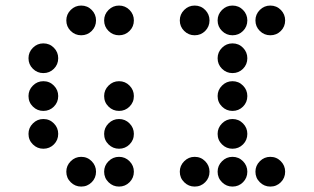

<svg xmlns="http://www.w3.org/2000/svg" viewBox="-20 -689 1134 694"><path d="M327.1 -615.2Q327.1 -592.8 311.5 -577.1Q295.9 -561.5 273.4 -561.5Q251.5 -561.5 235.6 -577.1Q219.7 -592.8 219.7 -615.2Q219.7 -637.2 235.6 -653.1Q251.5 -668.9 273.4 -668.9Q295.9 -668.9 311.5 -653.1Q327.1 -637.2 327.1 -615.2ZM463.9 -615.2Q463.9 -592.8 448.2 -577.1Q432.6 -561.5 410.2 -561.5Q388.2 -561.5 372.3 -577.1Q356.4 -592.8 356.4 -615.2Q356.4 -637.2 372.3 -653.1Q388.2 -668.9 410.2 -668.9Q432.6 -668.9 448.2 -653.1Q463.9 -637.2 463.9 -615.2ZM190.4 -478.5Q190.4 -456.1 174.8 -440.4Q159.2 -424.8 136.7 -424.8Q114.7 -424.8 98.9 -440.4Q83 -456.1 83 -478.5Q83 -500.5 98.9 -516.4Q114.7 -532.2 136.7 -532.2Q159.2 -532.2 174.8 -516.4Q190.4 -500.5 190.4 -478.5ZM190.4 -341.8Q190.4 -319.3 174.8 -303.7Q159.2 -288.1 136.7 -288.1Q114.7 -288.1 98.9 -303.7Q83 -319.3 83 -341.8Q83 -363.8 98.9 -379.6Q114.7 -395.5 136.7 -395.5Q159.2 -395.5 174.8 -379.6Q190.4 -363.8 190.4 -341.8ZM463.9 -341.8Q463.9 -319.3 448.2 -303.7Q432.6 -288.1 410.2 -288.1Q388.2 -288.1 372.3 -303.7Q356.4 -319.3 356.4 -341.8Q356.4 -363.8 372.3 -379.6Q388.2 -395.5 410.2 -395.5Q432.6 -395.5 448.2 -379.6Q463.9 -363.8 463.9 -341.8ZM190.4 -205.1Q190.4 -182.6 174.8 -167Q159.2 -151.4 136.7 -151.4Q114.7 -151.4 98.9 -167Q83 -182.6 83 -205.1Q83 -227.1 98.9 -242.9Q114.7 -258.8 136.7 -258.8Q159.2 -258.8 174.8 -242.9Q190.4 -227.1 190.4 -205.1ZM463.9 -205.1Q463.9 -182.6 448.2 -167Q432.6 -151.4 410.2 -151.4Q388.2 -151.4 372.3 -167Q356.4 -182.6 356.4 -205.1Q356.4 -227.1 372.3 -242.9Q388.2 -258.8 410.2 -258.8Q432.6 -258.8 448.2 -242.9Q463.9 -227.1 463.9 -205.1ZM327.1 -68.4Q327.1 -45.9 311.5 -30.3Q295.9 -14.6 273.4 -14.6Q251.5 -14.6 235.6 -30.3Q219.7 -45.9 219.7 -68.4Q219.7 -90.3 235.6 -106.2Q251.5 -122.1 273.4 -122.1Q295.9 -122.1 311.5 -106.2Q327.1 -90.3 327.1 -68.4ZM463.9 -68.4Q463.9 -45.9 448.2 -30.3Q432.6 -14.6 410.2 -14.6Q388.2 -14.6 372.3 -30.3Q356.4 -45.9 356.4 -68.4Q356.4 -90.3 372.3 -106.2Q388.2 -122.1 410.2 -122.1Q432.6 -122.1 448.2 -106.2Q463.9 -90.3 463.9 -68.4Z M737.3 -615.2Q737.3 -592.8 721.7 -577.1Q706.1 -561.5 683.6 -561.5Q661.6 -561.5 645.8 -577.1Q629.9 -592.8 629.9 -615.2Q629.9 -637.2 645.8 -653.1Q661.6 -668.9 683.6 -668.9Q706.1 -668.9 721.7 -653.1Q737.3 -637.2 737.3 -615.2ZM874 -615.2Q874 -592.8 858.4 -577.1Q842.8 -561.5 820.3 -561.5Q798.3 -561.5 782.5 -577.1Q766.6 -592.8 766.6 -615.2Q766.6 -637.2 782.5 -653.1Q798.3 -668.9 820.3 -668.9Q842.8 -668.9 858.4 -653.1Q874 -637.2 874 -615.2ZM1010.7 -615.2Q1010.7 -592.8 995.1 -577.1Q979.5 -561.5 957 -561.5Q935.1 -561.5 919.2 -577.1Q903.3 -592.8 903.3 -615.2Q903.3 -637.2 919.2 -653.1Q935.1 -668.9 957 -668.9Q979.5 -668.9 995.1 -653.1Q1010.7 -637.2 1010.7 -615.2ZM874 -478.5Q874 -456.1 858.4 -440.4Q842.8 -424.8 820.3 -424.8Q798.3 -424.8 782.5 -440.4Q766.6 -456.1 766.6 -478.5Q766.6 -500.5 782.5 -516.4Q798.3 -532.2 820.3 -532.2Q842.8 -532.2 858.4 -516.4Q874 -500.5 874 -478.5ZM874 -341.8Q874 -319.3 858.4 -303.7Q842.8 -288.1 820.3 -288.1Q798.3 -288.1 782.5 -303.7Q766.6 -319.3 766.6 -341.8Q766.6 -363.8 782.5 -379.6Q798.3 -395.5 820.3 -395.5Q842.8 -395.5 858.4 -379.6Q874 -363.8 874 -341.8ZM874 -205.1Q874 -182.6 858.4 -167Q842.8 -151.4 820.3 -151.4Q798.3 -151.4 782.5 -167Q766.6 -182.6 766.6 -205.1Q766.6 -227.1 782.5 -242.9Q798.3 -258.8 820.3 -258.8Q842.8 -258.8 858.4 -242.9Q874 -227.1 874 -205.1ZM737.3 -68.4Q737.3 -45.9 721.7 -30.3Q706.1 -14.6 683.6 -14.6Q661.6 -14.6 645.8 -30.3Q629.9 -45.9 629.9 -68.4Q629.9 -90.3 645.8 -106.2Q661.6 -122.1 683.6 -122.1Q706.1 -122.1 721.7 -106.2Q737.3 -90.3 737.3 -68.4ZM874 -68.4Q874 -45.9 858.4 -30.3Q842.8 -14.6 820.3 -14.6Q798.3 -14.6 782.5 -30.3Q766.6 -45.9 766.6 -68.4Q766.6 -90.3 782.5 -106.2Q798.3 -122.1 820.3 -122.1Q842.8 -122.1 858.4 -106.2Q874 -90.3 874 -68.4ZM1010.7 -68.4Q1010.7 -45.9 995.1 -30.3Q979.5 -14.6 957 -14.6Q935.1 -14.6 919.2 -30.3Q903.3 -45.9 903.3 -68.4Q903.3 -90.3 919.2 -106.2Q935.1 -122.1 957 -122.1Q979.5 -122.1 995.1 -106.2Q1010.7 -90.3 1010.7 -68.4Z"/></svg>

Font: DatDot
Style: Regular
Weight: 400
Designer: GGBot
Version: 1.00